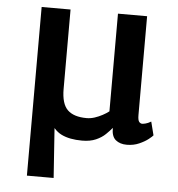

<svg xmlns="http://www.w3.org/2000/svg" viewBox="-53 -607 777 837"><g transform="rotate(5 336.0 -188.0)"><path d="M95.5 181V-557H222V-209.5Q222 -144.5 249.2 -118Q276.5 -91.5 333 -91.5Q350 -91.5 367.8 -97.2Q385.5 -103 401.8 -111.8Q418 -120.5 429.5 -129.5V-557H557V-125Q557 -102.5 562.8 -95.2Q568.5 -88 576.5 -88Q581 -88 591.2 -90.5Q601.5 -93 615 -101L630 -42Q626.5 -37 611 -24.8Q595.5 -12.5 571.2 -1.8Q547 9 517 9Q487.5 9 468.8 -6.2Q450 -21.5 450.5 -59Q439.5 -45.5 423.2 -29.8Q407 -14 382 -3Q357 8 321.5 8Q266.5 8 231 -9.5Q195.5 -27 174 -74L194.5 -79L212.5 181Z"/></g></svg>

Font: Merriweather Sans Medium
Style: Regular
Weight: 500
Designer: Eben Sorkin
Foundry: Eben Sorkin
Version: Version 2.001